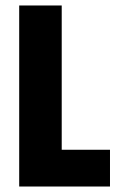

<svg xmlns="http://www.w3.org/2000/svg" viewBox="-20 -680 430 700"><path d="M50 0V-660H205V0ZM80 0V-134H381V0Z"/></svg>

Font: Bricolage Grotesque Condensed ExtraBold
Style: Regular
Weight: 800
Width: 3
Designer: Mathieu Triay
Foundry: Atelier Triay
Version: Version 1.000;gftools[0.9.30]